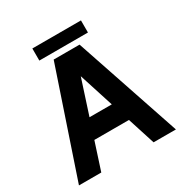

<svg xmlns="http://www.w3.org/2000/svg" viewBox="-190 -992 1094 1141"><g transform="rotate(-30 356.5 -421.5)"><path d="M152 -319.5V-188.3H548.9V-319.5ZM357.7 -556.6 536 0H689.2L445.4 -722.7H267.7L23.9 0H177.1ZM190.9 -760.2H524.5V-843.2H190.9Z"/></g></svg>

Font: Giphurs SC
Style: Regular
Weight: 400
Version: Version 0.920